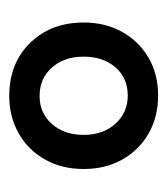

<svg xmlns="http://www.w3.org/2000/svg" viewBox="6 -752 354 405"><g transform="rotate(-90 182.5 -550.0)"><path d="M183 -393Q138 -393 103 -413Q68 -433 48 -468.5Q28 -504 28 -550Q28 -596 48 -631.5Q68 -667 103 -687Q138 -707 182 -707Q251 -707 294 -663Q337 -619 337 -550Q337 -504 317 -468.5Q297 -433 262.5 -413Q228 -393 183 -393ZM183 -457Q220 -457 242.5 -483Q265 -509 265 -550Q265 -591 242 -617Q219 -643 182 -643Q146 -643 123 -617Q100 -591 100 -550Q100 -509 123.5 -483Q147 -457 183 -457Z"/></g></svg>

Font: Figtree
Style: Regular
Weight: 400
Designer: Erik Kennedy
Foundry: Erik Kennedy
Version: Version 2.002